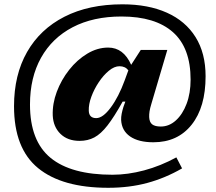

<svg xmlns="http://www.w3.org/2000/svg" viewBox="-20 -740 1003 890"><path d="M691 -80.5Q622 -80.5 583 -107.5Q544 -134.5 541.5 -184Q541 -197.5 544 -212.8Q547 -228 552 -244L561 -269H548.5Q509 -198 478.2 -158.5Q447.5 -119 417.2 -103Q387 -87 349 -87Q293.5 -87 260.2 -119.5Q227 -152 224.5 -204.5Q222.5 -259 243.2 -314.5Q264 -370 300.8 -416.5Q337.5 -463 384.5 -491.2Q431.5 -519.5 481.5 -519.5Q552.5 -519.5 588 -439.5L632.5 -508.5H755.5L681.5 -258Q675.5 -238.5 673.2 -224Q671 -209.5 671.5 -197.5Q672.5 -173.5 685.5 -163.5Q698.5 -153.5 725.5 -153.5Q764 -153.5 795.2 -181.8Q826.5 -210 845 -259Q863.5 -308 863.5 -371Q863.5 -518.5 781.5 -591Q699.5 -663.5 543 -663.5Q412 -663.5 316.8 -613.8Q221.5 -564 170.2 -472.2Q119 -380.5 119 -255.5Q119 -86.5 214.5 -8.2Q310 70 501.5 70Q572 70 648 49.8Q724 29.5 797.5 -10.5L824 40.5Q746 85.5 662.8 108Q579.5 130.5 481.5 130.5Q268 130.5 156.5 39.2Q45 -52 45 -247.5Q45 -393 105.5 -499Q166 -605 278.8 -662.5Q391.5 -720 547.5 -720Q667 -720 753.5 -681.2Q840 -642.5 886.5 -568Q933 -493.5 933 -386.5Q933 -243 868.2 -161.8Q803.5 -80.5 691 -80.5ZM391.5 -227Q392.5 -192.5 426 -192.5Q457 -192.5 493.5 -241.8Q530 -291 558 -367.5L575 -414Q560.5 -433 534 -433Q510 -433 484.8 -412.2Q459.5 -391.5 438 -359.2Q416.5 -327 403.5 -291.8Q390.5 -256.5 391.5 -227Z"/></svg>

Font: Newsreader 6pt
Style: Bold
Weight: 700
Designer: Hugues Gentile
Foundry: Production Type
Version: Version 1.003; ttfautohint (v1.8.3)